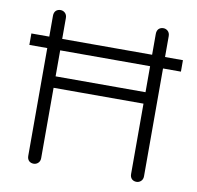

<svg xmlns="http://www.w3.org/2000/svg" viewBox="-80 -786 910 887"><g transform="rotate(10 375.0 -342.5)"><path d="M103.5 -670.9V-573.2H19.5V-519.5H103.5V-13.7Q103.5 1 112.3 9.8Q121.1 17.6 133.8 17.6Q145.5 17.6 154.3 9.8Q164.1 1 164.1 -13.7V-343.8H585.9V-13.7Q585.9 1 594.7 9.8Q603.5 17.6 616.2 17.6Q627.9 17.6 636.7 9.8Q646.5 1 646.5 -13.7V-519.5H730.5V-573.2H646.5V-670.9Q646.5 -686.5 636.7 -695.3Q627.9 -703.1 616.2 -703.1Q603.5 -703.1 594.7 -695.3Q585.9 -686.5 585.9 -670.9V-573.2H164.1V-670.9Q164.1 -686.5 154.3 -695.3Q145.5 -703.1 133.8 -703.1Q121.1 -703.1 112.3 -695.3Q103.5 -686.5 103.5 -670.9ZM585.9 -519.5V-397.5H164.1V-519.5Z"/></g></svg>

Font: Gulim
Style: Regular
Weight: 400
Version: Version 2.21